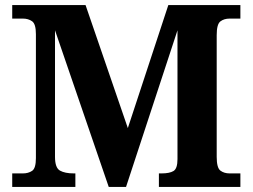

<svg xmlns="http://www.w3.org/2000/svg" viewBox="-20 -734 992 754"><path d="M28 0V-53H70Q91 -53 106 -63Q121 -73 121 -113V-600Q121 -640 106 -650.5Q91 -661 70 -661H28V-714H316L482 -231L641 -714H924V-661H882Q860 -661 845.5 -650Q831 -639 831 -596V-118Q831 -75 845.5 -64Q860 -53 882 -53H924V0H604V-53H614Q646 -53 661.5 -62.5Q677 -72 677 -109V-615L475 0H407L196 -615V-118Q196 -75 215.5 -64Q235 -53 270 -53H276V0Z"/></svg>

Font: Noto Serif Oriya
Style: Bold
Weight: 700
Designer: David Williams
Foundry: Google LLC, David Williams
Version: Version 1.051; ttfautohint (v1.8.4.7-5d5b)